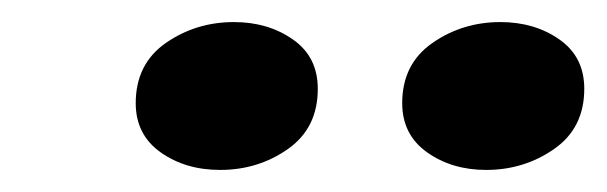

<svg xmlns="http://www.w3.org/2000/svg" viewBox="-20 -768 550 174"><path d="M179.5 -614Q148 -614 125.5 -630Q103 -646 103 -674.5Q103 -710 130.2 -729Q157.5 -748 192 -748Q223 -748 245.5 -732.2Q268 -716.5 268 -687.5Q268 -652 241 -633Q214 -614 179.5 -614ZM420.5 -614Q389.5 -614 367 -630Q344.5 -646 344.5 -674.5Q344.5 -710 371.8 -729Q399 -748 433.5 -748Q464.5 -748 487 -732.2Q509.5 -716.5 509.5 -687.5Q509.5 -652 482.2 -633Q455 -614 420.5 -614Z"/></svg>

Font: Epilogue
Style: Bold Italic
Weight: 700
Italic angle: -12°
Designer: Tyler Finck
Foundry: Etcetera Type Co
Version: Version 2.111; ttfautohint (v1.8.3)